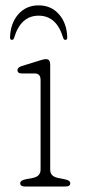

<svg xmlns="http://www.w3.org/2000/svg" viewBox="-20 -678 315 698"><path d="M162.5 -443V-61Q162.5 -36.5 191.5 -31L216.5 -26Q235.5 -22 235.5 -12Q235.5 0 218.5 0H70.5Q53.5 0 53.5 -12Q53.5 -22 72.5 -26L98.5 -31Q127.5 -36.5 127.5 -61V-387Q127.5 -411 106.5 -411H59.5Q43.5 -411 43.5 -423Q43.5 -433 59.5 -438L122.5 -457.5Q128 -459 134.5 -461Q141 -463 147.5 -463Q162.5 -463 162.5 -443ZM120.5 -621Q55.5 -621 31.5 -541Q29 -533 23.5 -533Q16.5 -533 16.5 -542Q18 -593.5 46.5 -626Q75 -658.5 120.5 -658.5Q166 -658.5 194.5 -626Q223 -593.5 224.5 -542Q224.5 -533 217.5 -533Q212 -533 209.5 -541Q185.5 -621 120.5 -621Z"/></svg>

Font: Fraunces 9pt S100 Thin
Style: Regular
Weight: 100
Version: Version 1.000; ttfautohint (v1.8.3)